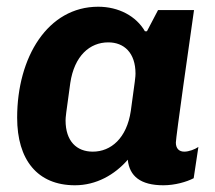

<svg xmlns="http://www.w3.org/2000/svg" viewBox="-20 -541 638 571"><path d="M557 -511H450L417 -448H411C385 -493 333 -521 272 -521C122 -521 31 -371 31 -191C31 -66 91 10 203 10C266 10 321 -21 360 -66C365 -17 398 10 466 10C500 10 535 0 556 -11L570 -104C560 -97 542 -90 528 -90C512 -90 503 -100 503 -117C503 -132 544 -421 557 -511ZM369 -211C357 -130 310 -90 256 -90C208 -90 175 -121 175 -183C175 -192 176 -201 189 -294C201 -375 247 -415 302 -415C349 -415 383 -384 383 -322C383 -313 382 -304 369 -211Z"/></svg>

Font: Chivo
Style: Bold Italic
Weight: 700
Italic angle: -8°
Designer: Hector Gatti
Foundry: Omnibus-Type
Version: Version 1.003;PS 001.003;hotconv 1.0.70;makeotf.lib2.5.58329